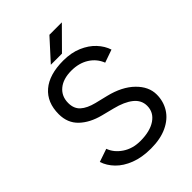

<svg xmlns="http://www.w3.org/2000/svg" viewBox="-252 -990 1118 1118"><g transform="rotate(-45 307.0 -431.5)"><path d="M50.8 -143.8 131.5 -171.5Q148.2 -125.3 194.3 -94.2Q240.5 -63 303.7 -62.8Q384.3 -62.7 430.8 -94.5Q477.2 -126.3 477.2 -179.8Q477.2 -227 437.9 -258.3Q398.7 -289.7 327.7 -307.3L251 -326.8Q172.3 -347 125.2 -392.2Q78.2 -437.5 78.2 -509.8Q78.2 -606.2 140 -659.1Q201.8 -712 317.5 -712Q382.8 -712 433.2 -690.4Q483.7 -668.8 516 -634Q548.3 -599.2 561.5 -558.5L481.8 -530.5Q462.5 -580.2 417.2 -608.7Q372 -637.2 309.2 -637.2Q241.8 -637.2 202.5 -604.6Q163.2 -572 163.2 -516.5Q163.2 -470.2 191.9 -444.2Q220.7 -418.2 275.3 -404.5L352.2 -385.8Q451.2 -361.7 507.1 -307Q563 -252.3 563 -187.2Q563 -130.8 534.8 -85.7Q506.7 -40.5 451 -14.2Q395.3 12 316.7 12Q243.3 12 188.2 -9.4Q133 -30.8 98.8 -66.1Q64.5 -101.3 50.8 -143.8ZM366.8 -875H469.3L341 -745.7H249.3Z"/></g></svg>

Font: Oak Sans Light
Style: Regular
Weight: 400
Designer: Erik Kennedy, Walven
Foundry: Erik Kennedy, Walven
Version: Version 1.100;Glyphs 3.1.2 (3151)